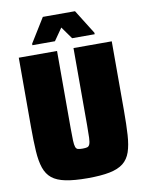

<svg xmlns="http://www.w3.org/2000/svg" viewBox="-96 -948 783 1023"><g transform="rotate(-10 295.5 -436.0)"><path d="M295 8Q223 8 176 -1.5Q129 -11 102.5 -32.5Q76 -54 63.5 -90.5Q51 -127 47.5 -182Q44 -237 44 -313V-688H251V-270Q251 -227 252 -203Q253 -179 257 -168Q261 -157 270 -154.5Q279 -152 295 -152Q311 -152 320 -154.5Q329 -157 333.5 -168Q338 -179 339 -203Q340 -227 340 -270V-688H547V-313Q547 -237 543.5 -182Q540 -127 527.5 -90.5Q515 -54 488 -32.5Q461 -11 414 -1.5Q367 8 295 8ZM127 -741V-749L208 -880H382L464 -749V-741H342L295 -807L249 -741Z"/></g></svg>

Font: Saira SemiCondensed Black
Style: Regular
Weight: 900
Width: 4
Designer: Hector Gatti with collaboration of the Omnibus-Type team
Foundry: Omnibus-Type
Version: Version 1.101